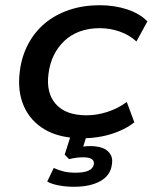

<svg xmlns="http://www.w3.org/2000/svg" viewBox="-20 -521 585 736"><path d="M296 9Q210 9 153.5 -23.5Q97 -56 71.5 -114Q46 -172 56 -248Q63 -305 88 -352Q113 -399 152.5 -432Q192 -465 245.5 -483Q299 -501 362 -501Q419 -501 467.5 -485Q516 -469 545 -439L503 -362Q476 -387 439 -400Q402 -413 362 -413Q320 -413 286 -400.5Q252 -388 227 -364.5Q202 -341 186.5 -309.5Q171 -278 166 -239Q156 -165 194 -122Q232 -79 312 -79Q351 -79 391.5 -92Q432 -105 466 -130L495 -52Q471 -33 438.5 -19Q406 -5 370 2Q334 9 296 9ZM264 195Q234 195 206.5 190Q179 185 161 175L186 123Q206 132 225 136.5Q244 141 270 141Q302 141 319.5 133Q337 125 340 108Q341 94 330.5 88Q320 82 298 82Q287 82 274 83.5Q261 85 245 89L228 72L257 -20H318L294 57L266 47Q283 43 297.5 41Q312 39 325 39Q354 39 373.5 46.5Q393 54 403 70Q413 86 409 109Q404 151 365 173Q326 195 264 195Z"/></svg>

Font: Nunito Sans 10pt SemiExpanded SemiBold
Style: Italic
Weight: 600
Width: 6
Italic angle: -9°
Designer: Vernon Adams
Foundry: Vernon Adams
Version: Version 3.101;gftools[0.9.27]